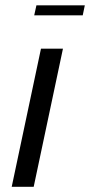

<svg xmlns="http://www.w3.org/2000/svg" viewBox="-20 -718 346 738"><path d="M25 0 137.5 -531H222L109.5 0ZM111.5 -659 120 -697.5H306L298 -659Z"/></svg>

Font: Epilogue
Style: Italic
Weight: 400
Italic angle: -12°
Designer: Tyler Finck
Foundry: Etcetera Type Co
Version: Version 2.112